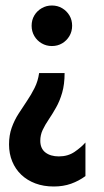

<svg xmlns="http://www.w3.org/2000/svg" viewBox="-20 -449 373 691"><path d="M173.6 222.2Q136.8 222.2 107.3 211.1Q77.8 200 56.6 179.9Q35.4 159.7 24 131.9Q12.5 104.2 12.5 70.8Q12.5 37.5 22.2 10.4Q31.9 -16.7 46.9 -39.9Q61.8 -63.2 77.1 -85.8Q92.4 -108.3 104.5 -132.6Q116.7 -156.9 120.8 -186.1H212.5Q212.5 -145.8 203.8 -115.6Q195.1 -85.4 181.9 -62.2Q168.8 -38.9 155.6 -19.4Q142.4 0 133.7 18.4Q125 36.8 125 57.6Q125 85.4 143.4 99.7Q161.8 113.9 191.7 113.9Q224.3 113.9 248.3 97.6Q272.2 81.2 287.5 63.9V184.7Q263.9 202.1 235.8 212.2Q207.6 222.2 173.6 222.2ZM166.7 -283.3Q146.5 -283.3 129.9 -293.1Q113.2 -302.8 103.5 -319.4Q93.8 -336.1 93.8 -356.2Q93.8 -377.1 103.5 -393.4Q113.2 -409.7 129.9 -419.4Q146.5 -429.2 166.7 -429.2Q187.5 -429.2 203.8 -419.4Q220.1 -409.7 229.9 -393.4Q239.6 -377.1 239.6 -356.2Q239.6 -336.1 229.9 -319.4Q220.1 -302.8 203.8 -293.1Q187.5 -283.3 166.7 -283.3Z"/></svg>

Font: Afacad Flux
Style: Regular
Weight: 400
Designer: Kristian Moeller
Foundry: Dicotype
Version: Version 1.100